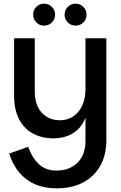

<svg xmlns="http://www.w3.org/2000/svg" viewBox="-20 -760 661 1049"><path d="M447 8V-551H561V8Q561 66 543 113.5Q525 161 490 196Q455 231 405 250Q355 269 290 269Q224 269 173 247.5Q122 226 86 183.5Q50 141 30 79L134 42Q155 102 192.5 137Q230 172 288 172Q359 172 403 129.5Q447 87 447 8ZM471 -245Q468 -168 448.5 -120Q429 -72 399 -47Q369 -22 336 -13Q303 -4 273 -4Q209 -4 160 -30.5Q111 -57 84 -109Q57 -161 57 -238V-551H170V-262Q170 -186 208 -144.5Q246 -103 308 -103Q350 -103 381.5 -125Q413 -147 430 -185Q447 -223 447 -272ZM221 -620Q196 -620 178.5 -637.5Q161 -655 161 -680Q161 -705 178.5 -722.5Q196 -740 221 -740Q246 -740 263.5 -722.5Q281 -705 281 -680Q281 -655 263.5 -637.5Q246 -620 221 -620ZM393 -620Q368 -620 350.5 -637.5Q333 -655 333 -680Q333 -705 350.5 -722.5Q368 -740 393 -740Q418 -740 435.5 -722.5Q453 -705 453 -680Q453 -655 435.5 -637.5Q418 -620 393 -620Z"/></svg>

Font: Parkinsans Light Medium
Style: Regular
Weight: 500
Version: Version 1.000